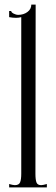

<svg xmlns="http://www.w3.org/2000/svg" viewBox="-20 -820 245 840"><path d="M45 -10Q63 -10 68 -22.5Q73 -35 73 -60V-745Q63 -742 50 -742Q36 -742 20 -745V-772H29Q29 -766 39.5 -760.5Q50 -755 60 -755Q83 -755 100 -767.5Q117 -780 117 -800H136L135 -60Q135 -34 139.5 -22Q144 -10 160 -10Q168 -10 185 -15V0H20V-15Q37 -10 45 -10Z"/></svg>

Font: Viaoda Libre
Style: Regular
Weight: 400
Designer: Gydient
Version: Version 2.000